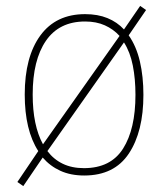

<svg xmlns="http://www.w3.org/2000/svg" viewBox="-20 -586 565 652"><path d="M467 -264Q467 -139 417.5 -64.5Q368 10 266 10Q220 10 185 -6Q150 -22 125 -51L59 46L39 32L110 -73Q64 -144 64 -265Q64 -393 117 -465.5Q170 -538 269 -538Q312 -538 345 -524.5Q378 -511 401 -486L456 -566L476 -552L417 -466Q443 -429 455 -377.5Q467 -326 467 -264ZM91 -265Q91 -160 126 -96L386 -464Q365 -487 336 -500Q307 -513 269 -513Q181 -513 136 -447.5Q91 -382 91 -265ZM440 -264Q440 -318 431 -363.5Q422 -409 401 -442L141 -73Q162 -45 193 -30Q224 -15 265 -15Q356 -15 398 -81.5Q440 -148 440 -264Z"/></svg>

Font: Noto Sans SemiCondensed Thin
Style: Regular
Weight: 100
Width: 4
Designer: Monotype Design Team
Foundry: Monotype Imaging Inc.
Version: Version 2.013; ttfautohint (v1.8.4.7-5d5b)